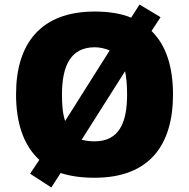

<svg xmlns="http://www.w3.org/2000/svg" viewBox="-20 -776 837 849"><path d="M745 -358C745 -477 716 -575 650 -639L690 -700L597 -756L560 -698C516 -716 462 -725 399 -725C158 -725 51 -581 51 -359C51 -234 83 -134 154 -69L113 -8L207 53L248 -11C291 3 341 10 398 10C643 10 745 -137 745 -358ZM254 -358C254 -487 294 -567 399 -567C423 -567 446 -561 465 -553L268 -241C257 -273 254 -313 254 -358ZM542 -358C542 -229 504 -151 398 -151C377 -151 357 -154 341 -158L533 -461C539 -433 542 -398 542 -358Z"/></svg>

Font: Noto Sans Tamil Black
Style: Regular
Weight: 900
Designer: Jelle Bosma - Monotype Design Team
Foundry: Monotype Imaging Inc.
Version: Version 2.004